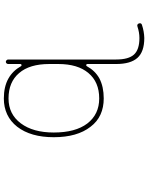

<svg xmlns="http://www.w3.org/2000/svg" viewBox="99 -696 801 1040"><g transform="rotate(-90 500.0 -175.5)"><path d="M814.5 205.1Q740.2 205.1 707 168Q673.8 130.9 673.8 52.7V-103.5Q673.8 -108.4 668.9 -109.4H668Q664.1 -110.4 662.1 -106.4Q637.7 -61.5 595.7 -38.1Q550.8 -14.6 487.3 -14.6Q438.5 -14.6 399.9 -32.2Q361.3 -49.8 334 -85.9Q277.3 -158.2 277.3 -285.2Q277.3 -410.2 334 -483.4Q362.3 -519.5 400.9 -537.6Q439.5 -555.7 487.3 -555.7Q550.8 -555.7 594.7 -531.2Q636.7 -507.8 662.1 -462.9Q664.1 -459 668 -460H668.9Q673.8 -460.9 673.8 -465.8V-532.2Q673.8 -537.1 677.2 -541Q680.7 -544.9 685.5 -544.9Q690.4 -544.9 694.3 -541Q698.2 -537.1 698.2 -532.2V52.7Q698.2 120.1 725.1 149.4Q752 178.7 814.5 178.7Q844.7 178.7 877 168Q888.7 164.1 893.6 175.8Q894.5 179.7 894.5 181.6Q894.5 189.5 885.7 192.4Q850.6 204.1 814.5 205.1ZM487.3 -530.3Q402.3 -530.3 352.5 -463.9Q302.7 -397.5 302.7 -285.2Q302.7 -168 351.6 -103.5Q401.4 -39.1 487.3 -39.1Q576.2 -39.1 625 -97.7Q673.8 -155.3 673.8 -260.7V-309.6Q673.8 -416 625 -472.7Q576.2 -530.3 487.3 -530.3Z"/></g></svg>

Font: Rounded-X Mgen+ 1mn thin
Style: Regular
Weight: 100
Designer: [Source Han Sans]
Ryoko NISHIZUKA  (kana & ideographs); Paul D. Hunt (Latin, Greek & Cyrillic); Wenlong ZHANG  (bopomofo
Version: Version 1.059.20150602